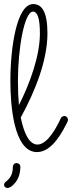

<svg xmlns="http://www.w3.org/2000/svg" viewBox="-36 -732 354 943"><path d="M296 -135C297 -138 298 -141 298 -143C298 -153 291 -162 280 -162C273 -162 266 -158 263 -152C247 -117 200 -22 148 -22C110 -22 82 -73 66 -155C139 -288 197 -438 197 -568C197 -673 170 -712 127 -712C46 -712 15 -499 15 -334C15 -221 30 15 146 15C222 15 274 -91 296 -135ZM52 -332C52 -496 84 -675 126 -675C147 -675 160 -645 160 -568C160 -458 111 -322 57 -216C54 -251 52 -290 52 -332ZM64 86C64 76 55 69 45 69C34 69 27 78 27 88C27 120 17 142 -8 161C-14 166 -16 171 -16 176C-16 184 -10 191 1 191C7 191 13 188 17 186C54 159 64 122 64 86Z"/></svg>

Font: Sacramento
Style: Regular
Weight: 400
Designer: Astigmatic (AOETI)
Foundry: Astigmatic (AOETI)
Version: Version 1.000